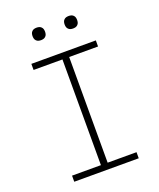

<svg xmlns="http://www.w3.org/2000/svg" viewBox="-166 -1024 931 1125"><g transform="rotate(-20 300.0 -462.0)"><path d="M99 0V-38H279V-697H99V-735H501V-697H321V-38H501V0ZM400 -846Q392 -846 384.5 -848Q377 -850 371 -856Q365 -862 363 -869.5Q361 -877 361 -885Q361 -893 363 -900.5Q365 -908 371 -914Q377 -920 384.5 -922Q392 -924 400 -924Q408 -924 415.5 -922Q423 -920 429 -914Q435 -908 437 -900.5Q439 -893 439 -885Q439 -877 437 -869.5Q435 -862 429 -856Q423 -850 415.5 -848Q408 -846 400 -846ZM200 -846Q192 -846 184.5 -848Q177 -850 171 -856Q165 -862 163 -869.5Q161 -877 161 -885Q161 -893 163 -900.5Q165 -908 171 -914Q177 -920 184.5 -922Q192 -924 200 -924Q208 -924 215.5 -922Q223 -920 229 -914Q235 -908 237 -900.5Q239 -893 239 -885Q239 -877 237 -869.5Q235 -862 229 -856Q223 -850 215.5 -848Q208 -846 200 -846Z"/></g></svg>

Font: Iosevka Curly XLtEx
Style: Regular
Weight: 200
Width: 7
Monospace: yes
Designer: Belleve Invis
Foundry: Belleve Invis
Version: Version 11.1.0; ttfautohint (v1.8.3)